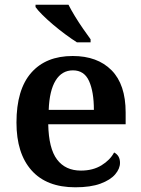

<svg xmlns="http://www.w3.org/2000/svg" viewBox="-20 -786 599 816"><path d="M300 10Q178 10 114 -62Q50 -134 50 -265Q50 -405 112.5 -476.5Q175 -548 289 -548Q394 -548 454 -487.5Q514 -427 514 -308V-258H185Q187 -155 222.5 -108Q258 -61 324 -61Q375 -61 411.5 -83.5Q448 -106 465 -138Q490 -125 490 -94Q490 -69 469.5 -45Q449 -21 407 -5.5Q365 10 300 10ZM379 -319Q379 -396 358.5 -441.5Q338 -487 290 -487Q243 -487 216.5 -444Q190 -401 187 -319ZM307 -606Q285 -620 258.5 -639.5Q232 -659 206 -681Q180 -703 160 -723Q140 -743 131 -756V-766H271Q282 -744 298.5 -717Q315 -690 333 -664Q351 -638 365 -619V-606Z"/></svg>

Font: Noto Naskh Arabic UI Semi
Style: Bold
Weight: 700
Designer: Monotype Design Team, David Williams, Mohamad Dakak and Nizar Qandah
Foundry: Monotype Imaging Inc.
Version: Version 2.014; ttfautohint (v1.8.4.7-5d5b)